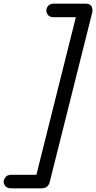

<svg xmlns="http://www.w3.org/2000/svg" viewBox="-72 -792 525 1048"><path d="M-9 236Q-33 236 -43 223.5Q-53 211 -52 198Q-50 184 -40 173Q-30 162 -9 162H159L119 193L351 -734L380 -698H222Q200 -698 190.5 -709.5Q181 -721 181 -734Q181 -748 191 -760Q201 -772 222 -772H395Q419 -772 427 -758Q435 -744 432 -726L200 199Q196 217 185 226.5Q174 236 151 236Z"/></svg>

Font: Edu TAS Beginner Medium
Style: Regular
Weight: 500
Version: Version 1.003